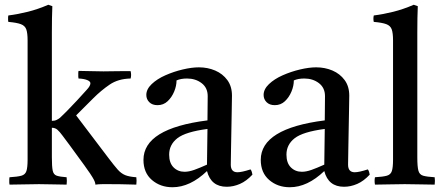

<svg xmlns="http://www.w3.org/2000/svg" viewBox="-20 -775 1868 807"><path d="M20 1Q19 -3 19 -7Q19 -11 19 -15Q19 -19 19 -22.5Q19 -26 20 -30Q54 -32 70 -36.5Q86 -41 91 -56Q96 -71 96 -104V-605Q96 -636 90.5 -651.5Q85 -667 67.5 -673.5Q50 -680 15 -683Q14 -687 14 -690Q14 -693 14 -696Q14 -700 14 -703Q14 -706 15 -710Q55 -715 97 -725.5Q139 -736 183 -755L200 -749Q199 -727 198.5 -699Q198 -671 198 -638V-267Q210 -267 218 -271Q226 -275 231 -279Q233 -281 239 -286.5Q245 -292 260 -307Q275 -322 303 -352Q329 -381 344.5 -397.5Q360 -414 360 -425Q360 -433 346.5 -438.5Q333 -444 310 -445Q309 -449 309 -453Q309 -457 309 -461Q309 -465 309 -469Q309 -473 310 -477Q330 -477 360.5 -476Q391 -475 415 -475Q427 -475 449.5 -475.5Q472 -476 495 -476Q518 -476 529 -476Q530 -472 530.5 -468Q531 -464 531 -460Q531 -456 530.5 -452.5Q530 -449 529 -445Q477 -444 441 -419.5Q405 -395 372 -362L300 -290L438 -108Q460 -79 474.5 -62.5Q489 -46 506 -39Q523 -32 553 -30Q555 -16 553 1Q540 1 514.5 0Q489 -1 435 -1Q427 -1 411 -1Q395 -1 381 1Q381 -10 369 -29.5Q357 -49 350 -58Q347 -63 335 -79.5Q323 -96 306.5 -118.5Q290 -141 273 -164.5Q256 -188 242 -206Q231 -221 221.5 -229.5Q212 -238 198 -238V-114Q198 -75 201.5 -58Q205 -41 218.5 -36.5Q232 -32 260 -30Q262 -15 260 1Q234 1 205.5 0Q177 -1 144 -1Q112 -1 81 0Q50 1 20 1Z M933 10Q867 10 850 -56Q779 12 705 12Q654 12 618.5 -18.5Q583 -49 583 -103Q583 -235 852 -269Q852 -293 852.5 -318Q853 -343 853 -371Q853 -406 827.5 -425.5Q802 -445 766 -445Q740 -445 722 -437Q722 -414 712 -390Q702 -366 684.5 -349.5Q667 -333 642 -333Q620 -333 607.5 -345.5Q595 -358 595 -376Q595 -400 617.5 -421.5Q640 -443 675 -458.5Q710 -474 748 -483Q786 -492 816 -492Q853 -492 884.5 -478.5Q916 -465 935.5 -438.5Q955 -412 955 -373Q955 -349 954 -310.5Q953 -272 952.5 -228.5Q952 -185 951 -146Q950 -107 950 -83Q950 -51 978 -51Q996 -51 1033 -63Q1037 -58 1038.5 -52Q1040 -46 1041 -41Q1016 -14 988.5 -2Q961 10 933 10ZM850 -83 852 -233Q760 -221 725.5 -194Q691 -167 691 -125Q691 -90 709.5 -71.5Q728 -53 756 -53Q774 -53 796.5 -61Q819 -69 850 -83Z M1426 10Q1360 10 1343 -56Q1272 12 1198 12Q1147 12 1111.5 -18.5Q1076 -49 1076 -103Q1076 -235 1345 -269Q1345 -293 1345.5 -318Q1346 -343 1346 -371Q1346 -406 1320.5 -425.5Q1295 -445 1259 -445Q1233 -445 1215 -437Q1215 -414 1205 -390Q1195 -366 1177.5 -349.5Q1160 -333 1135 -333Q1113 -333 1100.5 -345.5Q1088 -358 1088 -376Q1088 -400 1110.5 -421.5Q1133 -443 1168 -458.5Q1203 -474 1241 -483Q1279 -492 1309 -492Q1346 -492 1377.5 -478.5Q1409 -465 1428.5 -438.5Q1448 -412 1448 -373Q1448 -349 1447 -310.5Q1446 -272 1445.5 -228.5Q1445 -185 1444 -146Q1443 -107 1443 -83Q1443 -51 1471 -51Q1489 -51 1526 -63Q1530 -58 1531.5 -52Q1533 -46 1534 -41Q1509 -14 1481.5 -2Q1454 10 1426 10ZM1343 -83 1345 -233Q1253 -221 1218.5 -194Q1184 -167 1184 -125Q1184 -90 1202.5 -71.5Q1221 -53 1249 -53Q1267 -53 1289.5 -61Q1312 -69 1343 -83Z M1807 1Q1778 1 1748 0Q1718 -1 1681 -1Q1644 -1 1615 0Q1586 1 1556 1Q1553 -15 1556 -30Q1590 -32 1606 -36.5Q1622 -41 1627 -56Q1632 -71 1632 -104V-605Q1632 -636 1626.5 -651.5Q1621 -667 1603.5 -673.5Q1586 -680 1551 -683Q1548 -696 1551 -710Q1591 -715 1633 -725.5Q1675 -736 1719 -755L1736 -749Q1735 -727 1734.5 -699Q1734 -671 1734 -638V-114Q1734 -75 1738.5 -58Q1743 -41 1758.5 -36.5Q1774 -32 1807 -30Q1809 -15 1807 1Z"/></svg>

Font: Tiro Devanagari Marathi
Style: Regular
Weight: 400
Designer: Devanagari: John Hudson & Fiona Ross. Latin: John Hudson.
Foundry: Tiro Typeworks Ltd.
Version: Version 1.52